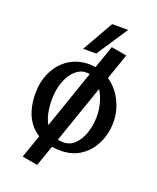

<svg xmlns="http://www.w3.org/2000/svg" viewBox="-157 -846 861 1050"><g transform="rotate(20 273.5 -321.0)"><path d="M404 -753H311L208 -572H284ZM390 -468 442 -618 352 -634 306 -501Q288 -504 268 -504Q204 -504 153.5 -472Q103 -440 74.5 -383Q46 -326 46 -255Q46 -179 71.5 -124.5Q97 -70 146 -40L99 95L189 111L231 -10Q252 -6 281 -6Q350 -6 399.5 -40Q449 -74 475 -130Q501 -186 501 -250Q501 -315 471.5 -374Q442 -433 390 -468ZM172 -115Q142 -165 142 -255Q142 -310 159 -356.5Q176 -403 205 -429.5Q234 -456 268 -456Q277 -456 289 -454ZM405 -250Q405 -201 390.5 -156Q376 -111 348 -82.5Q320 -54 281 -54Q261 -54 248 -58L365 -395Q384 -365 394.5 -326.5Q405 -288 405 -250Z"/></g></svg>

Font: LXGW Marker Gothic
Style: Regular
Weight: 400
Version: Version 1.001